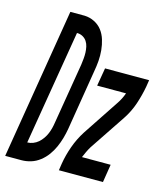

<svg xmlns="http://www.w3.org/2000/svg" viewBox="-155 -820 783 905"><g transform="rotate(15 236.5 -367.5)"><path d="M-45 0 76 -735H146Q172 -734 194.5 -722.5Q217 -711 231.5 -692Q246 -673 253.5 -648.5Q261 -624 263.5 -598Q266 -572 264 -546Q262 -520 257 -493L209 -199Q205 -176 198.5 -153Q192 -130 182 -107.5Q172 -85 157.5 -65Q143 -45 123 -29.5Q103 -14 80 -7Q57 0 34 0ZM39 -88Q53 -88 67 -93.5Q81 -99 92 -108.5Q103 -118 112 -131Q121 -144 126.5 -157.5Q132 -171 135.5 -185Q139 -199 141 -213L190 -508Q192 -523 193.5 -538Q195 -553 194.5 -567.5Q194 -582 191 -596Q188 -610 180.5 -621.5Q173 -633 160.5 -640Q148 -647 133 -647H132ZM217 0 222 -33Q229 -76 244.5 -119.5Q260 -163 285 -202L401 -377Q410 -390 417 -404Q424 -418 429 -432H288L303 -520H518L513 -488Q505 -444 490.5 -400.5Q476 -357 450 -318L333 -143Q325 -130 318.5 -116Q312 -102 306 -88H446L432 0Z"/></g></svg>

Font: Iosevka Term Curly Semibold
Style: Italic
Weight: 600
Italic angle: -9°
Designer: Belleve Invis
Foundry: Belleve Invis
Version: Version 32.3.0